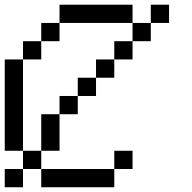

<svg xmlns="http://www.w3.org/2000/svg" viewBox="-20 -789 809 809"><path d="M615.4 -692.3V-769.2H692.3V-692.3ZM461.5 -538.5V-615.4H538.5V-538.5ZM384.6 -461.5V-538.5H461.5V-461.5ZM307.7 -384.6V-461.5H384.6V-384.6ZM230.8 -307.7V-384.6H307.7V-307.7ZM153.8 -153.8V-307.7H230.8V-153.8ZM0 -76.9H76.9V0H0ZM153.8 0V-76.9H461.5V0ZM76.9 -76.9V-153.8H153.8V-76.9ZM461.5 -76.9V-153.8H538.5V-76.9ZM0 -153.8V-538.5H76.9V-153.8ZM76.9 -538.5V-615.4H153.8V-538.5ZM153.8 -615.4V-692.3H230.8V-615.4ZM538.5 -615.4V-692.3H615.4V-615.4ZM230.8 -692.3V-769.2H538.5V-692.3Z"/></svg>

Font: Mintsoda - Lime Green 13x16
Style: Regular
Weight: 400
Designer: Mintsoda-15
Version: Version 1.0